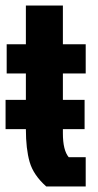

<svg xmlns="http://www.w3.org/2000/svg" viewBox="-20 -670 352 690"><path d="M0 -206V-311H73V-406H4V-511H73V-650H206V-511H288V-406H206V-311H284V-206H206V-191Q206 -130 227 -105H288V0H146Q100 -41 86.5 -88Q73 -135 73 -206Z"/></svg>

Font: Jockey One
Style: Regular
Weight: 400
Designer: TypeTogether
Foundry: TypeTogether
Version: Version 1.002